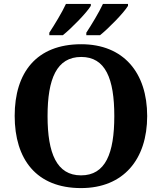

<svg xmlns="http://www.w3.org/2000/svg" viewBox="-20 -951 827 981"><path d="M421 -784V-771H491C536 -807 613 -886 634 -921V-931H506C485 -886 449 -827 421 -784ZM232 -784V-771H301C346 -807 423 -886 444 -921V-931H317C296 -886 260 -827 232 -784ZM394 10C611 10 732 -137 732 -358C732 -580 611 -725 395 -725C166 -725 55 -580 55 -359C55 -137 166 10 394 10ZM394 -55C270 -55 223 -167 223 -358C223 -549 270 -660 395 -660C519 -660 564 -549 564 -358C564 -167 519 -55 394 -55Z"/></svg>

Font: Noto Serif Telugu
Style: Bold
Weight: 700
Designer: Jelle Bosma - Monotype Design Team
Foundry: Monotype Imaging Inc.
Version: Version 2.005